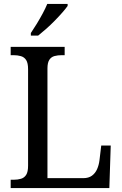

<svg xmlns="http://www.w3.org/2000/svg" viewBox="-20 -951 617 971"><path d="M34 0V-42H50Q70 -42 86.5 -47Q103 -52 112.5 -67Q122 -82 122 -113V-601Q122 -632 112.5 -647Q103 -662 86 -667Q69 -672 48 -672H34V-714H307V-672H293Q272 -672 255.5 -667.5Q239 -663 229.5 -648.5Q220 -634 220 -605V-50H401Q428 -50 445 -62.5Q462 -75 471 -95.5Q480 -116 483 -140L492 -215H540L533 0ZM136 -784Q151 -806 166.5 -831.5Q182 -857 196 -883Q210 -909 219 -931H322V-921Q313 -908 296 -888.5Q279 -869 257.5 -847Q236 -825 214 -805.5Q192 -786 173 -771H136Z"/></svg>

Font: Noto Serif Khmer SemiCondensed
Style: Regular
Weight: 400
Width: 4
Designer: Danh Hong and the Monotype Design Team
Foundry: Monotype Imaging Inc.
Version: Version 2.004